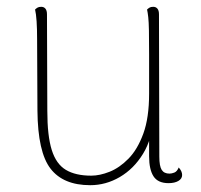

<svg xmlns="http://www.w3.org/2000/svg" viewBox="-20 -532 591 564"><path d="M430 -512Q438 -512 442.5 -506.5Q447 -501 447 -490L448 -72Q448 -44 455 -33Q462 -22 478 -22Q484 -22 492 -25Q500 -28 505 -40Q515 -29 515 -18Q515 -7 504 -0.5Q493 6 475 6Q444 6 431 -14Q418 -34 418 -73V-177L431 -185Q427 -124 400 -80Q373 -36 332 -12Q291 12 245 12Q166 12 128.5 -36.5Q91 -85 90 -207L89 -417Q89 -447 87.5 -469.5Q86 -492 83 -504Q86 -507 90 -509.5Q94 -512 101 -512Q109 -512 113.5 -506.5Q118 -501 118 -490L119 -206Q119 -133 132 -91.5Q145 -50 173.5 -33Q202 -16 248 -16Q273 -16 302 -27.5Q331 -39 357.5 -66Q384 -93 401 -139.5Q418 -186 418 -257Q418 -328 418 -372Q418 -416 417.5 -442Q417 -468 415.5 -481.5Q414 -495 412 -504Q415 -507 419 -509.5Q423 -512 430 -512Z"/></svg>

Font: Arima Thin
Style: Regular
Weight: 100
Designer: Joana Correia and Natanael Gama
Foundry: NDISCOVER
Version: Version 1.101;gftools[0.9.23]